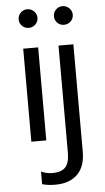

<svg xmlns="http://www.w3.org/2000/svg" viewBox="-61 -718 540 987"><g transform="rotate(-5 209.5 -224.5)"><path d="M152.6 -597.9Q138.2 -584 118.2 -584Q98.1 -584 84 -597.9Q69.8 -611.8 69.8 -631.8Q69.8 -651.9 84 -666Q98.1 -680.2 118.2 -680.2Q138.2 -680.2 152.6 -666Q167 -651.9 167 -631.8Q167 -611.8 152.6 -597.9ZM299.8 -584Q279.8 -584 265.9 -597.9Q252 -611.8 252 -631.8Q252 -651.9 265.9 -666Q279.8 -680.2 299.8 -680.2Q319.8 -680.2 334.5 -666Q349.1 -651.9 349.1 -631.8Q349.1 -611.8 334.7 -597.9Q320.3 -584 299.8 -584ZM80.1 0V-480H157.2V0ZM185.1 231Q143.6 231 116.2 222.2V157.2Q142.6 169.9 173.8 169.9Q221.7 169.9 241.9 147Q262.2 124 262.2 73.2V-480H338.9V73.2Q338.9 151.9 297.6 191.4Q256.3 231 185.1 231Z"/></g></svg>

Font: Prompt Light
Style: Regular
Weight: 300
Designer: Katatrad Team
Foundry: CadsonDemak
Version: Version 1.000;PS 001.000;hotconv 1.0.88;makeotf.lib2.5.64775